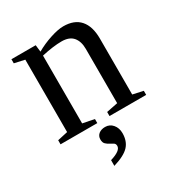

<svg xmlns="http://www.w3.org/2000/svg" viewBox="-165 -578 830 897"><g transform="rotate(-30 250.0 -129.0)"><path d="M158.2 -421.9Q195.8 -443.4 238.3 -457.3Q280.8 -471.2 309.1 -471.2Q368.7 -471.2 398.9 -436.5Q429.2 -401.9 429.2 -335.9V-34.2L484.9 -22V0H287.1V-22L348.1 -34.2V-327.1Q348.1 -367.7 328.4 -390.9Q308.6 -414.1 267.1 -414.1Q223.1 -414.1 159.2 -399.9V-34.2L221.2 -22V0H22.9V-22L78.1 -34.2V-424.8L22.9 -437V-459H153.8ZM299.8 99.6Q299.8 142.6 275.4 168.7Q251 194.8 190.4 212.9V182.1Q249 164.6 249 138.7Q249 127.4 240.7 122.1Q232.4 116.7 222.2 111.6Q211.9 106.4 203.6 98.4Q195.3 90.3 195.3 73.7Q195.3 55.2 208.7 44.4Q222.2 33.7 243.2 33.7Q268.1 33.7 283.9 52.5Q299.8 71.3 299.8 99.6Z"/></g></svg>

Font: Liberation Serif
Style: Regular
Weight: 400
Designer: Steve Matteson
Foundry: Ascender Corporation
Version: Version 2.1.5